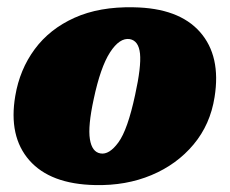

<svg xmlns="http://www.w3.org/2000/svg" viewBox="-20 -506 646 540"><path d="M355.5 -485.5Q483 -483.5 542.5 -416Q602 -348.5 583.5 -233Q571.5 -156 524.5 -99.8Q477.5 -43.5 406 -13.5Q334.5 16.5 247.5 14.5Q121.5 12 62.5 -55.2Q3.5 -122.5 23 -236.5Q35.5 -310.5 77.5 -367.5Q119.5 -424.5 189.5 -456Q259.5 -487.5 355.5 -485.5ZM262.5 -74.5Q287 -70 313 -105.5Q339 -141 360 -239Q377.5 -318.5 373.8 -355Q370 -391.5 345 -396Q316.5 -400.5 289.5 -358.8Q262.5 -317 243.5 -227Q227 -151 232.8 -114.8Q238.5 -78.5 262.5 -74.5Z"/></svg>

Font: Fraunces 9pt S050 Black
Style: Italic
Weight: 900
Italic angle: -16°
Version: Version 1.000; ttfautohint (v1.8.3)